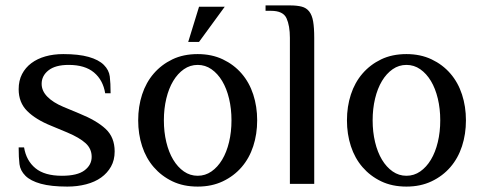

<svg xmlns="http://www.w3.org/2000/svg" viewBox="-20 -680 1788 710"><path d="M404 -120Q404 -88 390.5 -64Q377 -40 354 -23.5Q331 -7 298.5 1.5Q266 10 229 10Q169 10 131 -0.5Q93 -11 74 -30Q55 -49 52 -73Q49 -97 49 -135H69Q77 -86 111 -58Q145 -30 209 -30Q266 -30 292.5 -50Q319 -70 319 -100Q319 -130 296.5 -150.5Q274 -171 229 -190L169 -215Q112 -238 80.5 -269.5Q49 -301 49 -350Q49 -382 61.5 -406Q74 -430 96 -446.5Q118 -463 148 -471.5Q178 -480 214 -480Q271 -480 308 -469.5Q345 -459 364 -440Q383 -421 386 -397Q389 -373 389 -335H369Q361 -384 327.5 -412Q294 -440 234 -440Q185 -440 159.5 -420Q134 -400 134 -370Q134 -344 155 -322.5Q176 -301 214 -285L274 -260Q338 -234 371 -203Q404 -172 404 -120Z M836 -235Q836 -278 827 -315.5Q818 -353 801.5 -380.5Q785 -408 762 -424Q739 -440 711 -440Q683 -440 660 -424Q637 -408 620.5 -380.5Q604 -353 595 -315.5Q586 -278 586 -235Q586 -192 595 -154.5Q604 -117 620.5 -89.5Q637 -62 660 -46Q683 -30 711 -30Q739 -30 762 -46Q785 -62 801.5 -89.5Q818 -117 827 -154.5Q836 -192 836 -235ZM491 -235Q491 -286 505.5 -330.5Q520 -375 548.5 -408Q577 -441 617.5 -460.5Q658 -480 711 -480Q763 -480 804 -460.5Q845 -441 873.5 -408Q902 -375 916.5 -330.5Q931 -286 931 -235Q931 -184 916.5 -139.5Q902 -95 873.5 -62Q845 -29 804 -9.5Q763 10 711 10Q658 10 617.5 -9.5Q577 -29 548.5 -62Q520 -95 505.5 -139.5Q491 -184 491 -235ZM716 -525H676L716 -655H811Z M1142 0H1052V-540Q1052 -585 1039.5 -612.5Q1027 -640 982 -640H962V-660H1052Q1078 -660 1095.5 -655.5Q1113 -651 1123.5 -637.5Q1134 -624 1138 -600.5Q1142 -577 1142 -540Z M1608 -235Q1608 -278 1599 -315.5Q1590 -353 1573.5 -380.5Q1557 -408 1534 -424Q1511 -440 1483 -440Q1455 -440 1432 -424Q1409 -408 1392.5 -380.5Q1376 -353 1367 -315.5Q1358 -278 1358 -235Q1358 -192 1367 -154.5Q1376 -117 1392.5 -89.5Q1409 -62 1432 -46Q1455 -30 1483 -30Q1511 -30 1534 -46Q1557 -62 1573.5 -89.5Q1590 -117 1599 -154.5Q1608 -192 1608 -235ZM1263 -235Q1263 -286 1277.5 -330.5Q1292 -375 1320.5 -408Q1349 -441 1389.5 -460.5Q1430 -480 1483 -480Q1535 -480 1576 -460.5Q1617 -441 1645.5 -408Q1674 -375 1688.5 -330.5Q1703 -286 1703 -235Q1703 -184 1688.5 -139.5Q1674 -95 1645.5 -62Q1617 -29 1576 -9.5Q1535 10 1483 10Q1430 10 1389.5 -9.5Q1349 -29 1320.5 -62Q1292 -95 1277.5 -139.5Q1263 -184 1263 -235Z"/></svg>

Font: Philosopher
Style: Regular
Weight: 400
Designer: Jovanny Lemonad
Foundry: Jovanny Lemonad
Version: Version 1.000